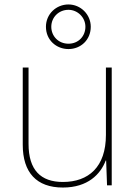

<svg xmlns="http://www.w3.org/2000/svg" viewBox="-20 -831 613 861"><path d="M287 -611C342 -611 387 -652 387 -711C387 -766 342 -811 287 -811C232 -811 186 -768 186 -711C186 -651 233 -611 287 -611ZM287 -635C242 -635 210 -669 210 -711C210 -753 243 -787 287 -787C328 -787 363 -753 363 -711C363 -669 332 -635 287 -635ZM481 -528H455V-226C455 -82 377 -15 262 -15C163 -15 108 -68 108 -186V-528H82V-182C82 -57 144 10 262 10C374 10 431 -50 454 -111H456L460 0H481Z"/></svg>

Font: Noto Sans Arabic UI Th
Style: Regular
Weight: 100
Designer: Monotype Design Team, Nadine Chahine and Nizar Qandah
Foundry: Monotype Imaging Inc.
Version: Version 2.010